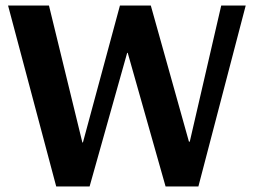

<svg xmlns="http://www.w3.org/2000/svg" viewBox="-20 -670 913 690"><path d="M182 0 9 -650H156L276 -158H278L411 -650H522L659 -161H662L775 -650H863L693 0H575L439 -480H437L302 0Z"/></svg>

Font: Arsenal SC
Style: Bold
Weight: 700
Designer: Andrij Shevchenko
Foundry: Stairsfor
Version: Version 2.001; ttfautohint (v1.8.4.7-5d5b)